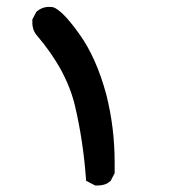

<svg xmlns="http://www.w3.org/2000/svg" viewBox="-20 -366 540 565"><path d="M86.9 -263.7Q80.1 -272.5 77.6 -281.7Q75.2 -291 75.2 -296.9Q75.2 -302.7 75.2 -308.6L86.9 -331.1Q103.5 -345.7 124 -345.7Q130.9 -345.7 136.7 -344.7Q148.4 -340.8 167 -322.8Q185.5 -304.7 212.9 -266.6Q263.7 -196.3 293 -86.9Q317.4 9.8 317.4 112.3Q317.4 127 317.4 143.6L305.7 166Q295.9 174.8 286.6 177.2Q277.3 179.7 271.5 179.7Q265.6 179.7 259.8 179.7L233.4 166Q225.6 51.8 200.7 -54.2Q175.8 -160.2 86.9 -263.7Z"/></svg>

Font: JasonHandwriting2
Style: SemiBold
Weight: 600
Version: Version 1.04.7